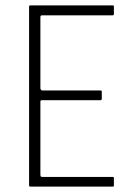

<svg xmlns="http://www.w3.org/2000/svg" viewBox="-20 -693 481 713"><path d="M93 0Q88 0 88 -5V-668Q88 -673 93 -673H398Q401 -673 402 -672Q403 -671 403 -668V-641Q403 -639 402 -637.5Q401 -636 398 -636H136Q132 -636 131 -634Q130 -632 130 -629V-364Q130 -362 132.5 -359.5Q135 -357 137 -357H353Q356 -357 357 -356Q358 -355 358 -352V-326Q358 -324 357 -322.5Q356 -321 353 -321H136Q132 -321 131 -319.5Q130 -318 130 -314V-45Q130 -41 131 -38.5Q132 -36 137 -36H398Q401 -36 402 -35Q403 -34 403 -31V-5Q403 -2 402 -1Q401 0 398 0Z"/></svg>

Font: Glory Thin ExtraLight
Style: Regular
Weight: 250
Version: Version 1.011